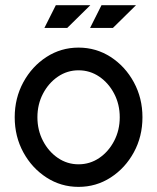

<svg xmlns="http://www.w3.org/2000/svg" viewBox="-20 -713 605 739"><path d="M282.2 -442.4Q238.8 -442.4 202.9 -418Q167 -393.6 145.5 -352.5Q124 -311.5 124 -261.7Q124 -211.9 145.5 -170.7Q167 -129.4 202.9 -105Q238.8 -80.6 282.2 -80.6Q326.2 -80.6 362.1 -105Q397.9 -129.4 419.4 -170.7Q440.9 -211.9 440.9 -261.7Q440.9 -311.5 419.4 -352.5Q397.9 -393.6 362.1 -418Q326.2 -442.4 282.2 -442.4ZM282.2 6.3Q214.8 6.3 158.9 -29.8Q103 -65.9 69.8 -126.7Q36.6 -187.5 36.6 -261.7Q36.6 -335.4 69.8 -396.5Q103 -457.5 158.9 -493.7Q214.8 -529.8 282.2 -529.8Q350.1 -529.8 406 -493.7Q461.9 -457.5 495.1 -396.5Q528.3 -335.4 528.3 -261.7Q528.3 -187.5 495.1 -126.7Q461.9 -65.9 406 -29.8Q350.1 6.3 282.2 6.3ZM326.7 -605.5 370.6 -692.9H503.4L414.6 -605.5ZM150.9 -605.5 194.8 -692.9H327.6L238.8 -605.5Z"/></svg>

Font: Qaz
Style: Regular
Weight: 400
Designer: GGBotNet
Foundry: f0n7
Version: 0.70